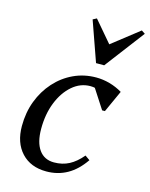

<svg xmlns="http://www.w3.org/2000/svg" viewBox="-117 -845 731 933"><g transform="rotate(15 248.5 -379.0)"><path d="M207 12Q128 12 82 -37.5Q36 -87 36 -171Q36 -239 58 -297Q80 -355 119.5 -399Q159 -443 211.5 -467.5Q264 -492 325 -492Q359 -492 393 -482.5Q427 -473 457 -455L407 -345H393L314 -467H376V-416Q367 -426 356.5 -432Q346 -438 334 -441Q322 -444 308 -444Q258 -444 217.5 -409Q177 -374 153.5 -315Q130 -256 130 -182Q130 -114 156.5 -77Q183 -40 232 -40Q274 -40 307.5 -57.5Q341 -75 372 -112L396 -95Q359 -41 312 -14.5Q265 12 207 12ZM305 -559 234 -760 253 -770 351 -655H332L479 -770L497 -758L346 -559Z"/></g></svg>

Font: Platypi Light
Style: Italic
Weight: 300
Italic angle: -13°
Designer: David Sargent
Foundry: Bolt Cutter Type
Version: Version 1.200